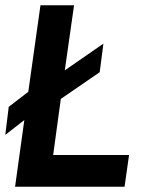

<svg xmlns="http://www.w3.org/2000/svg" viewBox="-29 -706 550 726"><path d="M28 0 63 -252 -9 -196 4 -302 78 -359 124 -686H251L216 -440L362 -541L348 -433L201 -332L172 -120H459L442 0Z"/></svg>

Font: Archivo Narrow
Style: Bold Italic
Weight: 700
Italic angle: -8°
Designer: Hector Gatti
Foundry: Omnibus-Type
Version: Version 3.002